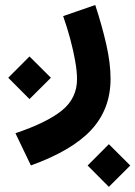

<svg xmlns="http://www.w3.org/2000/svg" viewBox="-20 -387 536 761"><path d="M12.7 -78.8 96.9 5.7 181.7 -78.8 96.9 -163.3ZM327.3 269 411.5 353.5 496.3 269 411.5 184.5ZM230.3 -323.1Q246.4 -277.7 258.7 -231.5Q271 -185.3 278.1 -144.5Q285.3 -103.7 285.3 -73.6Q285.3 1.9 226 50.4Q166.6 98.8 41.2 141.1L102.4 268.7Q266.1 209.8 342.1 127.4Q418.2 45 418.2 -74.7Q418.2 -136 401.4 -210.4Q384.5 -284.9 357.5 -367.2Z"/></svg>

Font: Estedad VF
Style: Regular
Weight: 100
Designer: Amin Abedi
Version: Version 7.3